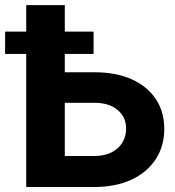

<svg xmlns="http://www.w3.org/2000/svg" viewBox="-58 -748 699 768"><path d="M145.5 -336.9V-459H318.8Q405.3 -459 468.3 -431.2Q531.2 -402.8 565.2 -351.8Q599.1 -300.8 599.1 -232.4Q599.1 -163.1 564.9 -111.3Q530.3 -58.1 467.3 -29.1Q404.3 0 318.8 0H46.9V-727.5H201.2V-124H318.8Q360.8 -124 389.2 -139.2Q417 -153.3 431.9 -178.5Q446.8 -203.6 446.3 -233.9Q446.8 -278.8 412.8 -307.9Q378.9 -336.9 318.8 -336.9ZM316.4 -532.2H-37.6V-621.6H316.4Z"/></svg>

Font: Inter Tight Stencil
Style: Bold
Weight: 700
Designer: Rasmus Andersson
Foundry: rsms
Version: Version 3.004;Glyphs 3.1.2 (3151)